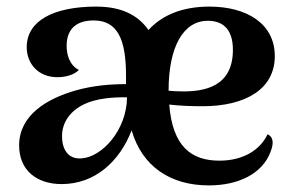

<svg xmlns="http://www.w3.org/2000/svg" viewBox="-20 -548 890 582"><path d="M791 -141C769 -94 718 -61 645 -61C560 -61 503 -104 493 -231C528 -227 562 -226 594 -226C726 -226 813 -279 813 -378C813 -477 727 -528 615 -528C534 -528 472 -503 430 -457C398 -503 347 -528 272 -528C142 -528 61 -485 61 -405C61 -355 96 -314 154 -314C179 -314 205 -321 219 -336C190 -351 182 -383 182 -409C182 -466 218 -486 264 -486C336 -486 362 -429 362 -319V-293C316 -293 263 -289 210 -274C122 -249 38 -199 38 -107C38 -32 91 10 167 10C268 10 343 -59 379 -153C410 -45 495 14 613 14C704 14 774 -22 799 -85C814 -121 804 -135 791 -141ZM610 -485C648 -485 686 -467 686 -397C686 -285 600 -270 530 -271C516 -271 503 -272 491 -273C491 -407 536 -485 610 -485ZM228 -68C184 -64 168 -99 168 -135C168 -179 195 -213 235 -232C270 -249 320 -254 365 -253C364 -152 288 -72 228 -68Z"/></svg>

Font: Arima Koshi ExtraBold
Style: Regular
Weight: 800
Designer: Joana Correia and Natanael Gama
Foundry: NDISCOVER
Version: Version 1.019;PS 001.019;hotconv 1.0.88;makeotf.lib2.5.64775